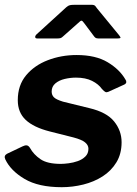

<svg xmlns="http://www.w3.org/2000/svg" viewBox="-20 -769 570 799"><path d="M237 10Q140 10 82 -24.5Q24 -59 2 -106Q-5 -121 9 -129L74 -160Q84 -165 91.5 -164Q99 -163 105 -153Q120 -126 148.5 -106.5Q177 -87 233 -87Q246 -87 265.5 -89.5Q285 -92 303.5 -98.5Q322 -105 335 -117.5Q348 -130 348 -150Q348 -165 334 -176.5Q320 -188 286 -197L187 -222Q120 -239 87 -270Q54 -301 54 -352Q54 -414 88.5 -455.5Q123 -497 179 -518.5Q235 -540 299 -540Q378 -540 428 -510Q478 -480 502 -438Q506 -433 505.5 -427Q505 -421 497 -417L431 -387Q424 -384 419 -386Q414 -388 404 -399Q390 -419 363 -432.5Q336 -446 296 -446Q273 -446 249.5 -440.5Q226 -435 210.5 -422Q195 -409 195 -388Q195 -374 204 -364.5Q213 -355 242 -346L352 -319Q424 -302 455 -263.5Q486 -225 486 -177Q486 -129 464.5 -93.5Q443 -58 407 -35Q371 -12 326.5 -1Q282 10 237 10ZM369 -621 330 -673Q323 -683 319 -683Q315 -683 305 -673L243 -618Q237 -612 232 -610.5Q227 -609 219 -609H135Q127 -609 126.5 -614.5Q126 -620 131 -625L256 -739Q264 -746 271 -747.5Q278 -749 290 -749H362Q372 -749 376.5 -744Q381 -739 384 -734L476 -622Q483 -613 481 -611Q479 -609 469 -609H389Q381 -609 377 -612Q373 -615 369 -621Z"/></svg>

Font: Libre Franklin Thin
Style: Bold Italic
Weight: 700
Italic angle: -8°
Version: Version 3.000